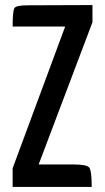

<svg xmlns="http://www.w3.org/2000/svg" viewBox="-20 -740 416 760"><path d="M271 -89Q324 -89 333.5 -76.5Q343 -64 343 0H30V-74L238 -635H30Q30 -698 37.5 -708.5Q45 -719 90 -719L346 -720V-652L133 -89Z"/></svg>

Font: Economica
Style: Bold
Weight: 700
Designer: Vicente Lamonaca
Foundry: Vicente Lamonaca
Version: Version 1.100